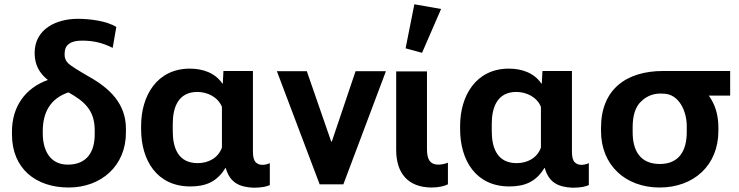

<svg xmlns="http://www.w3.org/2000/svg" viewBox="-20 -862 3456 898"><path d="M301 15C453 15 569 -86 569 -242V-260C569 -377 493 -449 397 -503C345 -533 313 -553 300 -565C288 -576 282 -590 282 -607C282 -630 288 -647 303 -657C316 -667 336 -672 364 -672C418 -672 462 -661 507 -638L524 -736C477 -765 398 -774 344 -774C244 -774 142 -727 142 -614C142 -561 163 -520 204 -488C97 -450 36 -362 36 -247V-233C36 -74 147 15 301 15ZM423 -252V-234C423 -151 386 -92 297 -92C212 -92 180 -162 180 -238V-248C180 -336 215 -401 300 -430C377 -387 423 -345 423 -252Z M870 10C943 10 995 -12 1034 -76H1036C1055 -8 1099 13 1166 16C1203 16 1232 10 1242 3V-99C1232 -94 1218 -91 1208 -91C1194 -91 1184 -95 1175 -104C1167 -113 1163 -129 1163 -153V-530H1025L1022 -471H1020C986 -522 927 -541 868 -541C714 -541 640 -414 640 -273V-258C640 -113 713 10 870 10ZM905 -99C814 -99 788 -169 788 -249V-283C788 -360 814 -432 903 -432C950 -432 1000 -408 1018 -362V-172C1001 -123 954 -99 905 -99Z M1643 -529 1532 -200H1529L1415 -529H1275L1475 0H1586L1785 -529Z M2000 15C2030 15 2061 8 2075 0V-101C2061 -96 2046 -92 2031 -92C1985 -92 1977 -126 1977 -165V-528H1833V-161C1833 -52 1888 15 2000 15ZM1954 -615 2043 -820 1918 -842 1877 -636Z M2362 10C2435 10 2487 -12 2526 -76H2528C2547 -8 2591 13 2658 16C2695 16 2724 10 2734 3V-99C2724 -94 2710 -91 2700 -91C2686 -91 2676 -95 2667 -104C2659 -113 2655 -129 2655 -153V-530H2517L2514 -471H2512C2478 -522 2419 -541 2360 -541C2206 -541 2132 -414 2132 -273V-258C2132 -113 2205 10 2362 10ZM2397 -99C2306 -99 2280 -169 2280 -249V-283C2280 -360 2306 -432 2395 -432C2442 -432 2492 -408 2510 -362V-172C2493 -123 2446 -99 2397 -99Z M3065 15C3224 15 3340 -88 3340 -250V-265C3340 -315 3329 -358 3309 -393C3305 -401 3300 -408 3295 -415H3395V-530H3082C2910 -530 2791 -445 2791 -264V-249C2791 -88 2907 15 3065 15ZM3066 -95C2974 -95 2939 -158 2939 -243V-268C2939 -322 2952 -363 2979 -388C3007 -415 3041 -427 3081 -424C3158 -424 3192 -338 3192 -273V-244C3192 -160 3158 -95 3066 -95Z"/></svg>

Font: Cheyenne Sans
Style: Bold
Weight: 700
Designer: The Public Sans project authors (U.S. Web Design System), Libre Franklin designed by Pablo Impallari and Rodrigo Fuenzal
Foundry: The Cheyenne Sans Project Authors
Version: Version 2.007